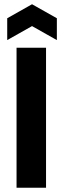

<svg xmlns="http://www.w3.org/2000/svg" viewBox="-20 -885 295 905"><path d="M58 0V-660H197V0ZM14 -696V-799L131 -865L248 -799V-696L131 -762Z"/></svg>

Font: Bricolage Grotesque 12pt Condensed Bricolage Grotesque 10pt Condensed Regular
Style: Bold
Weight: 700
Width: 3
Designer: Mathieu Triay
Foundry: Atelier Triay
Version: Version 1.001; ttfautohint (v1.8.4.7-5d5b);gftools[0.9.33.de